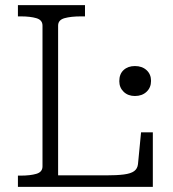

<svg xmlns="http://www.w3.org/2000/svg" viewBox="-20 -730 674 750"><path d="M312 -710H50V-666H61Q98 -666 122 -659Q146 -652 146 -630V-80Q146 -58 122 -51Q98 -44 61 -44H50V0H577V-213H531L519 -89Q517 -71 504 -61.5Q491 -52 464 -48.5Q437 -45 394 -45H207V-630Q207 -652 232 -659Q257 -666 297 -666H312ZM507 -355Q480 -355 463 -371.5Q446 -388 446 -413Q446 -441 463 -456.5Q480 -472 507 -472Q535 -472 552.5 -456Q570 -440 570 -414Q570 -388 552.5 -371.5Q535 -355 507 -355Z"/></svg>

Font: Roboto Serif 20pt ExtraLight
Style: Regular
Weight: 250
Version: Version 1.008